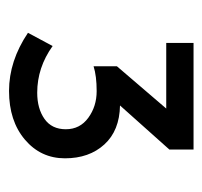

<svg xmlns="http://www.w3.org/2000/svg" viewBox="-32 -708 459 436"><g transform="rotate(90 198.0 -489.5)"><path d="M77 -637V-699H319V-644L219 -532Q276 -531 307.5 -496.5Q339 -462 339 -407Q339 -352 296.5 -316Q254 -280 186 -280Q118 -280 54 -323L84 -379Q133 -344 190 -344Q226 -344 249.5 -360.5Q273 -377 273 -409Q273 -441 247 -460Q221 -479 186.5 -479Q152 -479 130 -472V-525L226 -637Z"/></g></svg>

Font: Montserrat_am3
Style: Regular
Weight: 400
Designer: Julieta Ulanovsky
Foundry: Julieta Ulanovsky, Armenina letters added by Vahan Hovhannisyan
Version: Version 2.001